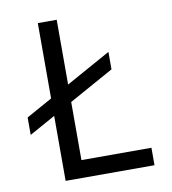

<svg xmlns="http://www.w3.org/2000/svg" viewBox="-79 -762 744 831"><g transform="rotate(-10 293.0 -346.5)"><path d="M28.3 -222.2V-298.8L142.6 -362.3V-693.4H225.6V-408.7L421.9 -517.6V-440.9L225.6 -332V-76.7H533.2V0H142.6V-285.6Z"/></g></svg>

Font: Cascadia Code NF SemiLight
Style: Regular
Weight: 350
Monospace: yes
Designer: Aaron Bell
Foundry: Saja Typeworks
Version: Version 2404.023; ttfautohint (v1.8.4)